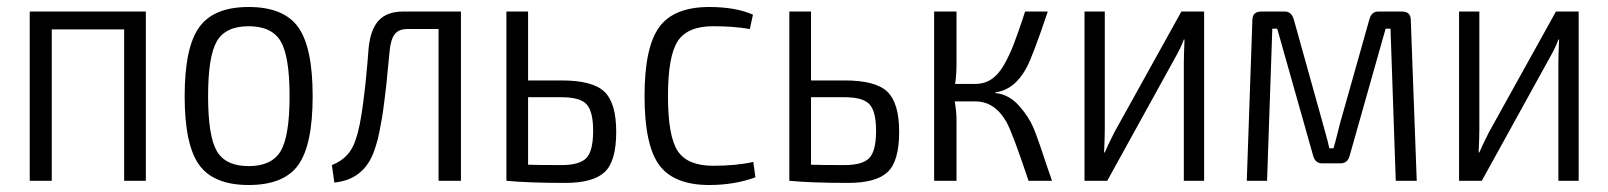

<svg xmlns="http://www.w3.org/2000/svg" viewBox="-20 -517 4599 549"><path d="M397 -484V0H335V-433H128V0H65V-484Z M874 -242Q874 -103 833 -45.5Q792 12 691 12Q591 12 549.5 -45.5Q508 -103 508 -242Q508 -381 549.5 -439Q591 -497 691 -497Q791 -497 832.5 -439.5Q874 -382 874 -242ZM782.5 -399Q757 -442 691 -442Q625 -442 600 -399Q575 -356 575 -242Q575 -128 600 -85Q625 -42 691 -42Q757 -42 782.5 -85Q808 -128 808 -242Q808 -356 782.5 -399Z M1298 -484V0H1234V-434H1145Q1120 -434 1108.5 -419Q1097 -404 1094 -370Q1093 -364 1089.5 -324.5Q1086 -285 1084.5 -273Q1083 -261 1079 -228Q1075 -195 1072 -178.5Q1069 -162 1064.5 -138.5Q1060 -115 1054 -98Q1027 -4 936 5L929 -45Q981 -65 997 -118Q1004 -138 1009 -163.5Q1014 -189 1018.5 -223.5Q1023 -258 1025 -277Q1027 -296 1030.5 -335.5Q1034 -375 1034 -379Q1039 -432 1062.5 -458Q1086 -484 1133 -484Z M1490 -287H1586Q1675 -287 1708.5 -254.5Q1742 -222 1742 -140Q1742 -56 1709 -25Q1676 6 1596 6Q1491 6 1429 0H1428V-484H1490ZM1586 -45Q1637 -45 1656.5 -65Q1676 -85 1676 -143Q1676 -198 1657.5 -218.5Q1639 -239 1586 -239H1490V-46Q1516 -45 1586 -45Z M2008 -497Q2084 -497 2133 -475L2124 -434Q2079 -442 2019 -442Q1946 -442 1918 -399.5Q1890 -357 1890 -242Q1890 -127 1918 -85Q1946 -43 2019 -43Q2085 -43 2134 -54L2140 -10Q2080 12 2008 12Q1907 12 1865 -45Q1823 -102 1823 -242Q1823 -382 1865 -439.5Q1907 -497 2008 -497Z M2299 -287H2395Q2484 -287 2517.5 -254.5Q2551 -222 2551 -140Q2551 -56 2518 -25Q2485 6 2405 6Q2300 6 2238 0H2237V-484H2299ZM2395 -45Q2446 -45 2465.5 -65Q2485 -85 2485 -143Q2485 -198 2466.5 -218.5Q2448 -239 2395 -239H2299V-46Q2325 -45 2395 -45Z M2826 -253V-251Q2865 -247 2893.5 -215Q2922 -183 2935.5 -150.5Q2949 -118 2978 -29Q2980 -23 2981.5 -19.5Q2983 -16 2984.5 -10.5Q2986 -5 2988 0H2921Q2876 -135 2858 -168Q2825 -226 2771 -227H2710Q2715 -197 2715 -176V0H2651V-484H2715V-334Q2715 -302 2711 -277H2768Q2795 -277 2815 -290.5Q2835 -304 2850.5 -331Q2866 -358 2878 -389Q2890 -420 2905 -465Q2906 -469 2907 -471.5Q2908 -474 2909 -477.5Q2910 -481 2911 -484H2976Q2933 -356 2915 -323Q2881 -260 2826 -253Z M3423 0H3365V-338Q3365 -356 3367 -404H3365Q3358 -383 3338 -348L3146 0H3081V-484H3139V-147Q3139 -125 3137 -81H3139Q3144 -94 3166 -138L3358 -484H3423Z M3921 -484H3989Q4014 -484 4014 -459L4031 0H3971L3956 -435H3942L3839 -71Q3833 -50 3813 -50H3760Q3741 -50 3735 -71L3632 -435H3618L3603 0H3545L3561 -459Q3561 -484 3586 -484H3654Q3672 -484 3679 -463L3763 -162Q3765 -154 3769 -140Q3773 -126 3776 -114.5Q3779 -103 3781 -93H3793Q3797 -106 3803 -130Q3809 -154 3811 -162L3896 -463Q3902 -484 3921 -484Z M4494 0H4436V-338Q4436 -356 4438 -404H4436Q4429 -383 4409 -348L4217 0H4152V-484H4210V-147Q4210 -125 4208 -81H4210Q4215 -94 4237 -138L4429 -484H4494Z"/></svg>

Font: exo2condensed_l
Style: Regular
Weight: 300
Width: 3
Designer: Natanael Gama
Version: Version 1.001;PS 001.001;hotconv 1.0.70;makeotf.lib2.5.58329